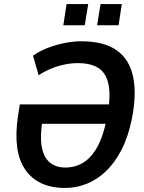

<svg xmlns="http://www.w3.org/2000/svg" viewBox="-20 -919 710 949"><path d="M302 10Q233 10 183.5 -13.5Q134 -37 103.5 -82.5Q73 -128 64.5 -194Q56 -260 69 -346L78 -403H543L529 -307H169L190 -325Q177 -244 186.5 -192.5Q196 -141 226 -116Q256 -91 303 -91Q351 -91 390.5 -114.5Q430 -138 460 -191Q490 -244 508 -333Q527 -428 518.5 -489Q510 -550 472.5 -578.5Q435 -607 365 -607Q332 -607 298.5 -600Q265 -593 233 -580Q201 -567 171 -547L143 -644Q176 -667 216.5 -682.5Q257 -698 300 -706.5Q343 -715 382 -715Q495 -715 558 -669.5Q621 -624 638.5 -537Q656 -450 631 -328Q613 -241 580 -177.5Q547 -114 503.5 -72.5Q460 -31 408.5 -10.5Q357 10 302 10ZM460 -794 477 -899H582L566 -794ZM293 -794 309 -899H416L399 -794Z"/></svg>

Font: Nunito Sans 10pt Condensed
Style: Bold Italic
Weight: 700
Width: 3
Italic angle: -9°
Designer: Vernon Adams
Foundry: Vernon Adams
Version: Version 3.101;gftools[0.9.27]